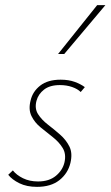

<svg xmlns="http://www.w3.org/2000/svg" viewBox="-20 -723 430 747"><path d="M124 4Q84 4 55.5 -10Q27 -24 12 -43L30 -60Q44 -42 69.5 -29.5Q95 -17 128 -17Q171 -17 197.5 -39Q224 -61 231 -92Q238 -124 224 -147Q210 -170 186 -189Q162 -208 138.5 -227Q115 -246 102.5 -271.5Q90 -297 99 -332Q107 -367 136.5 -390Q166 -413 216 -413Q247 -413 270.5 -404.5Q294 -396 310 -384L294 -365Q282 -377 260.5 -384.5Q239 -392 213 -392Q174 -392 151.5 -374.5Q129 -357 122 -331Q114 -301 128 -279Q142 -257 166 -238.5Q190 -220 213.5 -199.5Q237 -179 250 -153Q263 -127 254 -89Q244 -48 211 -22Q178 4 124 4ZM206 -513 358 -703H390L230 -513Z"/></svg>

Font: Ysabeau Office Thin
Style: Italic
Weight: 250
Italic angle: -12°
Designer: Christian Thalmann (Catharsis Fonts)
Version: Version 2.001;gftools[0.9.30]; featfreeze: tnum,lnum,ss02